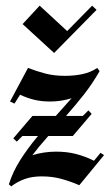

<svg xmlns="http://www.w3.org/2000/svg" viewBox="-20 -666 400 686"><path d="M173.3 -476.7 60.8 -580 121.7 -645.8 220 -555 309.2 -645.8 325 -630.8ZM20 0 11.7 -7.5Q25.8 -52.5 52.1 -93.8Q78.3 -135 110.8 -174.2L115.8 -180H60L40 -160L27.5 -171.7L95.8 -251.7H179.2L235.8 -315Q198.3 -303.3 159.2 -303.3Q127.5 -303.3 102.1 -309.6Q76.7 -315.8 51.7 -327.5L31.7 -295.8L15.8 -303.3L80 -423.3Q110 -411.7 141.7 -403.3Q173.3 -395 212.5 -395Q245 -395 274.6 -401.2Q304.2 -407.5 327.5 -423.3L335.8 -411.7Q310 -366.7 279.2 -327.5Q248.3 -288.3 215.8 -251.7H275.8L295.8 -271.7L307.5 -259.2L240 -180H152.5Q144.2 -170.8 136.7 -161.7Q129.2 -152.5 120.8 -143.3L95.8 -111.7Q137.5 -124.2 180.8 -124.2Q219.2 -124.2 251.7 -115.8Q284.2 -107.5 315.8 -91.7L339.2 -120L351.7 -111.7L263.3 -4.2Q235 -16.7 201.7 -26.2Q168.3 -35.8 129.2 -35.8Q94.2 -35.8 67.9 -26.2Q41.7 -16.7 20 0Z"/></svg>

Font: Manufacturing Consent
Style: Regular
Weight: 400
Version: Version 3.000; ttfautohint (v1.8.4.7-5d5b)